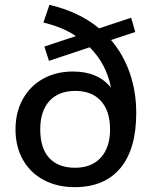

<svg xmlns="http://www.w3.org/2000/svg" viewBox="-20 -765 626 792"><path d="M542 -299Q542 -150 476.5 -71.5Q411 7 288 7Q216 7 160.5 -22.5Q105 -52 74.5 -106Q44 -160 44 -231Q44 -302 74 -356Q104 -410 157.5 -440Q211 -470 281 -470Q385 -470 438 -403Q419 -501 350 -570L182 -514L163 -573L293 -616Q239 -653 159 -672L184 -745Q305 -717 389 -648L521 -692L538 -633L438 -600Q489 -540 515.5 -463.5Q542 -387 542 -299ZM434 -231Q434 -307 396.5 -348.5Q359 -390 291 -390Q222 -390 184 -348.5Q146 -307 146 -231Q146 -154 183 -113.5Q220 -73 290 -73Q358 -73 396 -115Q434 -157 434 -231Z"/></svg>

Font: Muli SemiBold
Style: Regular
Weight: 600
Designer: Vernon Adams
Foundry: Vernon Adams
Version: Version 2.000